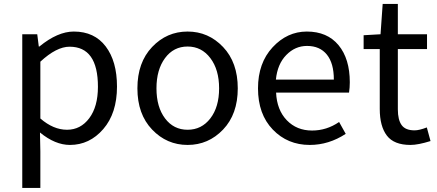

<svg xmlns="http://www.w3.org/2000/svg" viewBox="-20 -715 2195 964"><path d="M91.8 228.5V-543H167L174.8 -481.4H177.7Q269.5 -556.6 350.6 -556.6Q454.1 -556.6 510.7 -481.9Q567.4 -407.2 567.4 -280.3Q567.4 -146.5 498.5 -66.9Q429.7 12.7 331.1 12.7Q256.8 12.7 180.7 -49.8L182.6 44.9V228.5ZM471.7 -279.3Q471.7 -480.5 329.1 -480.5Q263.7 -480.5 182.6 -405.3V-120.1Q248 -63.5 316.4 -63.5Q384.8 -63.5 428.2 -121.6Q471.7 -179.7 471.7 -279.3Z M1100.1 -64.5Q1026.4 12.7 921.9 12.7Q817.4 12.7 743.7 -64.5Q669.9 -141.6 669.9 -271.5Q669.9 -401.4 743.7 -479Q817.4 -556.6 921.9 -556.6Q1026.4 -556.6 1100.1 -479Q1173.8 -401.4 1173.8 -271.5Q1173.8 -141.6 1100.1 -64.5ZM808.6 -120.6Q851.6 -63.5 921.9 -63.5Q992.2 -63.5 1036.1 -120.6Q1080.1 -177.7 1080.1 -271.5Q1080.1 -365.2 1036.1 -423.3Q992.2 -481.4 921.9 -481.4Q851.6 -481.4 808.6 -423.3Q765.6 -365.2 765.6 -271.5Q765.6 -177.7 808.6 -120.6Z M1535.2 12.7Q1423.8 12.7 1349.6 -64.5Q1275.4 -141.6 1275.4 -271.5Q1275.4 -398.4 1348.6 -477.5Q1421.9 -556.6 1520.5 -556.6Q1623 -556.6 1679.7 -488.3Q1736.3 -419.9 1736.3 -301.8Q1736.3 -275.4 1732.4 -250H1366.2Q1370.1 -163.1 1419.9 -111.3Q1469.7 -59.6 1546.9 -59.6Q1620.1 -59.6 1682.6 -102.5L1715.8 -43Q1630.9 12.7 1535.2 12.7ZM1365.2 -315.4H1656.2Q1656.2 -397.5 1621.1 -440.9Q1585.9 -484.4 1521.5 -484.4Q1461.9 -484.4 1417.5 -439Q1373 -393.6 1365.2 -315.4Z M2041 12.7Q1958 12.7 1922.4 -34.2Q1886.7 -81.1 1886.7 -168V-468.8H1805.7V-538.1L1890.6 -543L1901.4 -695.3H1977.5V-543H2124V-468.8H1977.5V-166Q1977.5 -113.3 1996.6 -86.9Q2015.6 -60.5 2061.5 -60.5Q2085 -60.5 2123 -75.2L2141.6 -6.8Q2079.1 12.7 2041 12.7Z"/></svg>

Font: Bpmf Zihi Sans Regular
Style: Regular
Weight: 400
Foundry: But Ko
Version: Version 1.320